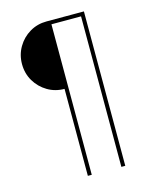

<svg xmlns="http://www.w3.org/2000/svg" viewBox="-113 -827 721 902"><g transform="rotate(-15 247.0 -375.5)"><path d="M201 -423Q156 -423 119 -445Q82 -467 60 -504Q38 -541 38 -587Q38 -632 60 -669.5Q82 -707 119 -729Q156 -751 201 -751H383V0H364V-732H220V0H201Z"/></g></svg>

Font: Josefin Sans Thin Thin
Style: Regular
Weight: 250
Version: Version 2.001